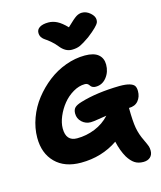

<svg xmlns="http://www.w3.org/2000/svg" viewBox="-155 -1101 1129 1343"><g transform="rotate(-15 409.0 -430.0)"><path d="M567.9 -990.2Q599.6 -990.2 627.2 -966.1Q654.8 -941.9 654.8 -916Q654.8 -903.8 650.4 -894Q646 -884.3 625.7 -863.8Q605.5 -843.3 564.9 -812Q518.6 -779.8 493.9 -768.8Q469.2 -757.8 434.1 -757.8Q386.7 -757.8 349.1 -806.2Q330.1 -830.1 307.4 -849.1Q284.7 -868.2 270.8 -876.7Q256.8 -885.3 247.3 -899.2Q237.8 -913.1 237.8 -932.1Q237.8 -957 260.3 -970.9Q282.7 -984.9 323.2 -984.9Q355.5 -984.9 386.2 -969.2Q417 -953.6 454.1 -915Q505.9 -965.3 526.4 -977.8Q546.9 -990.2 567.9 -990.2ZM430.2 -233.9Q393.6 -233.9 366.7 -258.8Q339.8 -283.7 339.8 -320.8Q339.8 -347.7 353.8 -362.3Q367.7 -377 405.8 -388.2Q523.9 -423.8 689 -426.8Q736.3 -426.8 762.2 -418.7Q788.1 -410.6 796.6 -397Q805.2 -383.3 805.2 -358.9Q805.2 -317.9 781.7 -289.6Q758.3 -261.2 713.9 -261.2Q714.4 -165 723.4 -115.2Q732.4 -65.4 756.8 -16.1Q773.9 20 778.6 33.9Q783.2 47.9 783.2 65.9Q783.2 96.2 764.4 113Q745.6 129.9 714.8 129.9Q677.2 129.9 651.9 113Q626.5 96.2 604 60.1Q575.7 11.2 560.1 -58.1Q442.4 22 292 22Q173.8 22 106.9 -45.2Q40 -112.3 40 -225.1Q40 -295.9 65.9 -366.7Q91.8 -437.5 137.5 -495.8Q183.1 -554.2 241.7 -599.6Q300.3 -645 370.1 -670.4Q439.9 -695.8 509.8 -695.8Q575.2 -695.8 606.7 -669.2Q638.2 -642.6 638.2 -596.2Q638.2 -543 607.2 -503.9Q576.2 -464.8 528.8 -464.8Q516.1 -464.8 507.6 -468.8Q499 -472.7 494.6 -478Q490.2 -483.4 486.3 -488.8Q482.4 -494.1 475.6 -498Q468.8 -502 458 -502Q415.5 -502 372.8 -476.8Q330.1 -451.7 299.1 -413.3Q268.1 -375 248.5 -328.9Q229 -282.7 229 -242.2Q229 -149.9 309.1 -149.9Q376.5 -149.9 439.2 -175.3Q502 -200.7 546.9 -250Q529.3 -247.6 488.5 -240.7Q447.8 -233.9 430.2 -233.9Z"/></g></svg>

Font: Shantell Sans Bouncy
Style: Regular
Weight: 800
Designer: Stephen Nixon, Anya Danilova, Shantell Martin
Foundry: Arrow Type
Version: Version 1.006;[9816181b4]